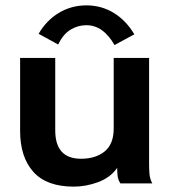

<svg xmlns="http://www.w3.org/2000/svg" viewBox="-20 -684 640 716"><path d="M255 12Q154 12 104.5 -43Q55 -98 55 -196V-468H186V-198Q186 -92 282 -92Q337 -92 370.5 -119.5Q404 -147 404 -205V-468H536V-74Q536 -52 537.5 -34.5Q539 -17 548 0H429Q420 -14 418.5 -28.5Q417 -43 417 -58Q392 -22 346.5 -5Q301 12 255 12ZM197 -518 124 -558Q153 -608 199.5 -636Q246 -664 302 -664Q358 -664 404 -636Q450 -608 481 -556L407 -516Q365 -590 302 -590Q270 -590 242.5 -573Q215 -556 197 -518Z"/></svg>

Font: Inconsolata Expanded ExtraBold
Style: Regular
Weight: 800
Width: 7
Monospace: yes
Designer: Raph Levien, Cyreal, Brenton Simpson
Foundry: Raph Levien, Cyreal, Google
Version: Version 3.001; ttfautohint (v1.8.2.53-6de2)